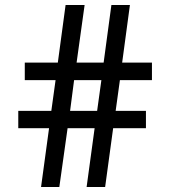

<svg xmlns="http://www.w3.org/2000/svg" viewBox="-20 -743 680 767"><path d="M286 -493H394L425 -723H499L468 -493H587V-423H459L442 -300H563V-231H432L400 4H326L358 -231H250L217 4H144L176 -231H53V-300H185L202 -423H79V-493H211L242 -723H318ZM276 -423 260 -300H368L385 -423Z"/></svg>

Font: Rosario Medium
Style: Regular
Weight: 500
Version: Version 1.201